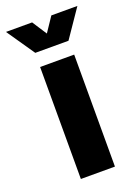

<svg xmlns="http://www.w3.org/2000/svg" viewBox="-165 -765 600 826"><g transform="rotate(-20 134.5 -352.5)"><path d="M57.7 0V-512.7H213.7V0ZM59 -577 -28.7 -704.7H91L134.3 -638L179 -704.7H298.3L211 -577Z"/></g></svg>

Font: MuseoModerno Thin
Style: Regular
Weight: 100
Designer: Pablo Cosgaya, Héctor Gatti, Marcela Romero, and the Authors of The MuseoModerno Project.
Foundry: Omnibus-Type Team
Version: Version 1.003